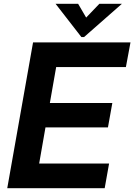

<svg xmlns="http://www.w3.org/2000/svg" viewBox="-20 -985 703 1005"><path d="M528 0H18L153 -763H663L639 -634H274L241 -446H568L545 -318H218L185 -129H551ZM420 -791H406L271 -965H389L431 -893L500 -965H618Z"/></svg>

Font: Open Sauce One
Style: Bold Italic
Weight: 700
Italic angle: -10°
Designer: Alfredo Marco Pradil
Foundry: Creative Sauce Fz LLC
Version: Version 1.477